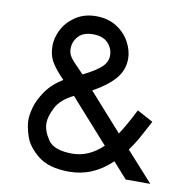

<svg xmlns="http://www.w3.org/2000/svg" viewBox="-82 -808 884 900"><g transform="rotate(10 360.0 -358.0)"><path d="M573 2 506 -73Q418 12 305 12Q208 12 156.5 -29.5Q105 -71 90 -117.5Q75 -164 75 -195Q75 -217 84.5 -253.5Q94 -290 123 -332.5Q152 -375 204 -407Q167 -444 146.5 -477Q126 -510 126 -557Q126 -594 146 -633.5Q166 -673 207 -700.5Q248 -728 305 -728Q361 -728 402 -702Q443 -676 464.5 -636Q486 -596 486 -557Q486 -503 450.5 -461.5Q415 -420 346 -382L504 -205Q532 -247 573 -327L649 -286Q621 -233 604 -202.5Q587 -172 563 -139L690 2ZM305 -74Q383 -74 449 -137L266 -342Q205 -312 183 -268.5Q161 -225 161 -195Q161 -157 189.5 -115.5Q218 -74 305 -74ZM264 -473 288 -448Q349 -478 374.5 -502.5Q400 -527 400 -557Q400 -591 376 -616.5Q352 -642 305 -642Q258 -642 235 -616.5Q212 -591 212 -557Q212 -535 224.5 -517Q237 -499 264 -473Z"/></g></svg>

Font: SUITE Medium
Style: Regular
Weight: 500
Designer: Sun
Foundry: Sun
Version: Version 2.040